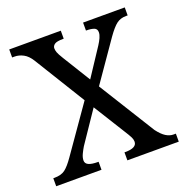

<svg xmlns="http://www.w3.org/2000/svg" viewBox="-128 -831 916 948"><g transform="rotate(-20 330.0 -357.0)"><path d="M8 0V-42H14Q50 -42 70.5 -57.5Q91 -73 118 -112L285 -351L120 -619Q102 -648 79.5 -660Q57 -672 34 -672H21V-714H292V-672H289Q255 -672 243.5 -663.5Q232 -655 232 -643Q232 -633 236 -621.5Q240 -610 256 -584L346 -438L441 -582Q452 -599 459 -614.5Q466 -630 466 -643Q466 -661 450.5 -666.5Q435 -672 412 -672H409V-714H628V-672H619Q590 -672 569.5 -656.5Q549 -641 520 -600L375 -391L559 -95Q581 -66 600.5 -54Q620 -42 639 -42H652V0H382V-42H387Q447 -42 447 -75Q447 -86 441 -98.5Q435 -111 414 -144L315 -303L204 -139Q196 -126 187 -107.5Q178 -89 178 -73Q178 -57 194 -49.5Q210 -42 243 -42H246V0Z"/></g></svg>

Font: Noto Naskh Arabic UI
Style: Regular
Weight: 400
Designer: Monotype Design Team, David Williams, Mohamad Dakak and Nizar Qandah
Foundry: Monotype Imaging Inc.
Version: Version 2.014